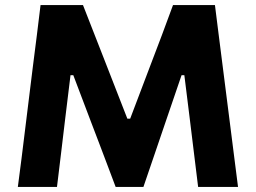

<svg xmlns="http://www.w3.org/2000/svg" viewBox="-20 -733 1004 753"><path d="M50 0Q57.5 -56 64.5 -112Q71.5 -168 79.5 -233.5L109 -472.5Q117.5 -537 124.5 -594.5Q131.5 -652 139 -713H305.5Q329.5 -652 351.2 -596.2Q373 -540.5 394.5 -485.5L479.5 -267.5H490.5L573 -485Q594 -540.5 614.8 -595Q635.5 -649.5 658.5 -713H823Q830.5 -653 837.8 -595.5Q845 -538 853.5 -472L884 -232Q892 -167 899.2 -112Q906.5 -57 913.5 0H757Q748 -75 739.5 -142.5Q731 -210 724 -269L703 -438H692L630 -256.5Q607.5 -189.5 584.8 -123.8Q562 -58 542.5 0H433.5Q419.5 -37.5 403.2 -80.5Q387 -123.5 370 -168.2Q353 -213 336.5 -256L267.5 -438H256.5L236 -270Q229 -210.5 220.8 -142.8Q212.5 -75 203.5 0Z"/></svg>

Font: Commissioner Thin
Style: Bold
Weight: 700
Version: Version 1.001;gftools[0.9.23]